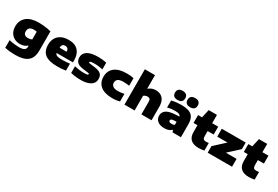

<svg xmlns="http://www.w3.org/2000/svg" viewBox="93 -2192 5502 3802"><g transform="rotate(30 2844.0 -291.5)"><path d="M312 230Q252 230 193.8 224.5Q135.5 219 74 205V31Q135.5 46 193.5 53Q251.5 60 294 60Q385 60 420 35.2Q455 10.5 455 -36V-59H445Q383 -3 282 -3Q215 -3 158.2 -33.5Q101.5 -64 67.2 -122Q33 -180 33 -263Q33 -399.5 127.5 -479.2Q222 -559 408 -559Q454 -559 504 -554.8Q554 -550.5 601.5 -542.5Q649 -534.5 687 -523V-82Q687 79 596.8 154.5Q506.5 230 312 230ZM367 -185Q389.5 -185 412.5 -189.8Q435.5 -194.5 455 -204V-382Q441.5 -385 424.5 -387Q407.5 -389 388 -389Q326.5 -389 294.2 -361.2Q262 -333.5 262 -281Q262 -229.5 290.5 -207.2Q319 -185 367 -185Z M1150 11Q956 11 867 -58Q778 -127 778 -273Q778 -359.5 813.8 -423.8Q849.5 -488 919 -523.5Q988.5 -559 1090 -559Q1234 -559 1307 -480Q1380 -401 1380 -265V-214H1006.5Q1010.5 -191 1027 -177.2Q1043.5 -163.5 1081.2 -157.2Q1119 -151 1187 -151Q1221.5 -151 1263 -154.5Q1304.5 -158 1342 -163V-4Q1289 5 1241 8Q1193 11 1150 11ZM1086 -423Q1045.5 -423 1026 -401.5Q1006.5 -380 1005 -334H1167Q1163.5 -423 1086 -423Z M1683 11Q1621.5 11 1561.5 3.8Q1501.5 -3.5 1454 -16V-169Q1501.5 -156.5 1561 -148.8Q1620.5 -141 1679 -141Q1730 -141 1748.5 -148.2Q1767 -155.5 1767 -168Q1767 -176.5 1761.5 -180.8Q1756 -185 1737 -187L1619 -202Q1519.5 -215 1479.2 -257Q1439 -299 1439 -368Q1439 -456 1518 -507.5Q1597 -559 1767 -559Q1816.5 -559 1868 -553Q1919.5 -547 1954 -537V-384Q1919.5 -394 1868.2 -400.5Q1817 -407 1769 -407Q1720 -407 1696 -402.8Q1672 -398.5 1664.5 -391.8Q1657 -385 1657 -378Q1657 -371.5 1663.2 -367.5Q1669.5 -363.5 1688 -361L1806 -346Q1890 -335.5 1937.5 -299.5Q1985 -263.5 1985 -178Q1985 -89.5 1906.8 -39.2Q1828.5 11 1683 11Z M2408 11Q2230.5 11 2137.8 -63.5Q2045 -138 2045 -273Q2045 -408 2140 -483.5Q2235 -559 2418 -559Q2506 -559 2575 -544V-370Q2538.5 -375.5 2507.5 -378.2Q2476.5 -381 2442 -381Q2356 -381 2318.5 -353Q2281 -325 2281 -273Q2281 -222 2319 -194.5Q2357 -167 2432 -167Q2466 -167 2497.2 -171Q2528.5 -175 2575 -184V-10Q2544.5 -1 2501.5 5Q2458.5 11 2408 11Z M2681.5 0V-808H2913.5V-503H2923.5Q2955 -531 2996.2 -545Q3037.5 -559 3081.5 -559Q3143 -559 3192.8 -532.8Q3242.5 -506.5 3271.5 -450.2Q3300.5 -394 3300.5 -304V0H3068.5V-291Q3068.5 -334.5 3051.5 -350.8Q3034.5 -367 3001.5 -367Q2975.5 -367 2952 -358.2Q2928.5 -349.5 2913.5 -335V0Z M3598.5 11Q3490.5 11 3437 -37.2Q3383.5 -85.5 3383.5 -156Q3383.5 -236.5 3449.8 -282.5Q3516 -328.5 3660.5 -335L3742 -339Q3734 -369 3704 -382Q3674 -395 3610.5 -395Q3575.5 -395 3528.2 -389.2Q3481 -383.5 3440.5 -372V-533Q3491.5 -546.5 3548.8 -552.8Q3606 -559 3652.5 -559Q3766.5 -559 3837 -533.8Q3907.5 -508.5 3940 -449Q3972.5 -389.5 3972.5 -287V0H3780.5L3765.5 -45H3755.5Q3726.5 -15 3685.8 -2Q3645 11 3598.5 11ZM3612.5 -175Q3612.5 -158 3627.8 -147Q3643 -136 3674.5 -136Q3691 -136 3710 -139Q3729 -142 3745.5 -150V-222L3683.5 -219Q3644 -217 3628.2 -205.5Q3612.5 -194 3612.5 -175ZM3831.5 -605Q3771 -605 3742.8 -632.8Q3714.5 -660.5 3714.5 -709Q3714.5 -758 3742.8 -785.5Q3771 -813 3831.5 -813Q3892.5 -813 3920.5 -785.5Q3948.5 -758 3948.5 -709Q3948.5 -660.5 3920.5 -632.8Q3892.5 -605 3831.5 -605ZM3545.5 -605Q3485 -605 3456.8 -632.8Q3428.5 -660.5 3428.5 -709Q3428.5 -758 3456.8 -785.5Q3485 -813 3545.5 -813Q3606.5 -813 3634.5 -785.5Q3662.5 -758 3662.5 -709Q3662.5 -660.5 3634.5 -632.8Q3606.5 -605 3545.5 -605Z M4381.5 11Q4261.5 11 4199.5 -44.8Q4137.5 -100.5 4137.5 -212V-370H4047.5V-550H4137.5L4180.5 -740H4369.5V-550H4507.5V-370H4369.5V-256Q4369.5 -206.5 4388 -188.8Q4406.5 -171 4450.5 -171Q4473 -171 4507.5 -177V-3Q4483 2 4448 6.5Q4413 11 4381.5 11Z M4584.5 0V-150L4824.5 -370H4589.5V-550H5136.5V-400L4896.5 -180H5141.5V0Z M5530.5 11Q5410.5 11 5348.5 -44.8Q5286.5 -100.5 5286.5 -212V-370H5196.5V-550H5286.5L5329.5 -740H5518.5V-550H5656.5V-370H5518.5V-256Q5518.5 -206.5 5537 -188.8Q5555.5 -171 5599.5 -171Q5622 -171 5656.5 -177V-3Q5632 2 5597 6.5Q5562 11 5530.5 11Z"/></g></svg>

Font: Encode Sans Expanded Expanded Black
Style: Regular
Weight: 900
Width: 7
Designer: Multiple Designers
Foundry: Impallari Type
Version: Version 3.000; ttfautohint (v1.8.3) -l 8 -r 50 -G 200 -x 14 